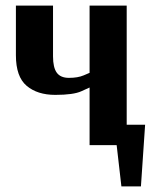

<svg xmlns="http://www.w3.org/2000/svg" viewBox="-20 -520 540 688"><path d="M301 0V-206H300Q300 -206 271.5 -193Q243 -180 178 -180Q114 -180 75.5 -212.5Q37 -245 37 -322V-500H170V-318Q170 -278 183.5 -259.5Q197 -241 227 -241Q259 -241 280 -250Q301 -259 301 -259V-500H434V0ZM415 148 398 0H301V-73H500L485 148Z"/></svg>

Font: Arsenal SC
Style: Bold
Weight: 700
Designer: Andrij Shevchenko
Foundry: Stairsfor
Version: Version 2.001; ttfautohint (v1.8.4.7-5d5b)